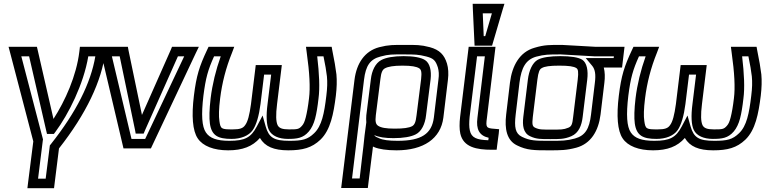

<svg xmlns="http://www.w3.org/2000/svg" viewBox="-20 -755 4023 1009"><path d="M261 -130 178 -492 174 -509H156H61H25L34 -475L155 -12L127 209L124 234H149H239H264L267 209L290 25C433 -157 515 -329 534 -484L537 -509H512H425H400L397 -484C382 -357 322 -224 261 -130ZM272 -63C340 -155 419 -311 444 -459H481C457 -318 381 -166 247 3L242 9L241 17L220 184H180L205 -17L206 -22L205 -26L92 -459H133L223 -68L227 -51H244H249H263L272 -63Z M989 -509H902H884L877 -492L726 -151L655 -492L652 -509H633H538H503L511 -476L625 8L629 25H647H755H773L781 8L1009 -476L1025 -509H989ZM948 -459 743 -25H671L568 -459H609L690 -70L693 -53H712H717H735L742 -70L915 -459H948Z M999 -252C986 -146 992 -68 1019 -28C1046 13 1104 35 1179 35C1254 35 1307 15 1346 -30C1372 15 1419 35 1495 35C1570 35 1619 22 1664 -21C1717 -72 1733 -157 1745 -252C1750 -293 1751 -332 1748 -364C1744 -397 1737 -439 1726 -492L1723 -509H1704H1620H1588L1592 -478C1607 -372 1611 -294 1604 -239C1599 -196 1593 -163 1587 -139C1581 -116 1576 -104 1567 -94C1551 -76 1544 -75 1499 -75C1462 -75 1447 -82 1439 -97C1430 -116 1429 -151 1436 -208L1458 -388L1461 -413H1436H1349H1324L1321 -388L1299 -208C1291 -150 1282 -115 1268 -97C1257 -81 1241 -75 1203 -75C1143 -75 1139 -77 1133 -119C1129 -144 1130 -183 1137 -239C1147 -319 1167 -398 1199 -477L1211 -509H1178H1093H1076L1068 -492C1028 -407 1012 -358 999 -252ZM1049 -252C1061 -346 1073 -388 1105 -459H1140C1114 -386 1096 -312 1087 -239C1080 -181 1079 -135 1083 -106C1092 -42 1126 -25 1197 -25C1245 -25 1287 -41 1308 -71C1327 -98 1341 -146 1349 -208L1368 -363H1405L1386 -208C1378 -147 1380 -99 1393 -72C1408 -41 1446 -25 1493 -25C1541 -25 1573 -29 1603 -64C1617 -80 1629 -105 1636 -132C1643 -158 1649 -194 1654 -239C1661 -292 1658 -366 1647 -459H1680C1689 -416 1695 -381 1698 -354C1701 -324 1700 -291 1695 -252C1684 -159 1671 -93 1631 -55C1597 -22 1569 -15 1501 -15C1419 -15 1393 -32 1376 -91L1360 -148L1330 -91C1299 -32 1267 -15 1185 -15C1119 -15 1082 -29 1062 -59C1041 -90 1037 -151 1049 -252Z M1940 15C1942 16 1944 17 1946 18C1972 29 2013 35 2064 35C2205 35 2296 -26 2310 -137L2334 -336C2338 -368 2336 -398 2329 -421C2315 -467 2290 -493 2239 -507C2190 -520 2166 -519 2107 -519C2048 -519 2024 -520 1973 -507C1897 -487 1854 -423 1843 -336L1776 208L1773 233H1798H1888H1913L1916 208L1933 71C1935 61 1937 38 1940 15ZM2169 -149C2165 -112 2158 -99 2146 -92C2129 -83 2101 -79 2054 -79C2008 -79 1982 -84 1967 -94C1955 -102 1951 -116 1955 -149L1979 -339C1983 -375 1990 -389 2003 -396C2020 -405 2048 -410 2095 -410C2143 -410 2169 -405 2183 -396C2194 -389 2197 -375 2193 -339L2169 -149ZM2219 -149 2243 -339C2248 -384 2239 -423 2214 -439C2193 -453 2153 -460 2101 -460C2050 -460 2008 -453 1983 -439C1953 -423 1934 -384 1929 -339L1905 -149C1904 -136 1904 -124 1905 -112L1896 -44C1894 -23 1886 50 1883 71L1870 183H1830L1893 -336C1902 -410 1925 -444 1980 -458C2024 -470 2041 -469 2101 -469C2160 -469 2178 -469 2221 -458C2259 -448 2269 -437 2281 -401C2286 -383 2288 -363 2284 -336L2260 -137C2249 -52 2195 -15 2070 -15C2023 -15 1992 -19 1971 -29C1954 -36 1949 -40 1947 -45C1970 -34 2005 -29 2048 -29C2099 -29 2140 -36 2165 -49C2195 -64 2214 -103 2219 -149Z M2539 -136 2581 -484 2584 -509H2559H2468H2443L2440 -484L2398 -141C2394 -107 2394 -76 2399 -53C2415 19 2485 32 2565 32H2590L2593 7L2601 -53L2603 -76L2580 -78C2535 -81 2532 -85 2539 -136ZM2489 -136C2481 -75 2499 -42 2548 -31L2546 -18C2487 -20 2457 -30 2449 -70C2445 -88 2445 -110 2448 -141L2487 -459H2528L2489 -136ZM2572 -536 2622 -706 2631 -735H2601H2493H2464L2465 -706L2473 -536L2474 -515H2495H2545H2566L2572 -536ZM2530 -565H2522L2517 -685H2565L2530 -565Z M2933 -519C2870 -519 2842 -520 2789 -504C2711 -482 2671 -410 2660 -321L2640 -153C2631 -78 2643 -17 2697 9C2749 35 2788 35 2865 35C2926 35 2957 35 3009 21C3085 0 3125 -66 3136 -153L3156 -319C3160 -349 3159 -377 3153 -400H3224H3249L3252 -425L3259 -484L3262 -509H3237H3110C3095 -509 2951 -519 2933 -519ZM2927 -469C2944 -469 3087 -459 3104 -459H3206L3205 -450H3116H3058L3093 -408C3107 -390 3112 -364 3106 -319L3086 -153C3077 -77 3055 -42 3001 -27C2957 -15 2932 -15 2871 -15C2794 -15 2766 -15 2723 -36C2688 -53 2682 -86 2690 -153L2710 -321C2720 -400 2743 -441 2797 -457C2842 -469 2863 -469 2927 -469ZM2992 -140C2988 -103 2984 -91 2967 -84C2941 -73 2926 -74 2878 -74C2830 -74 2815 -73 2792 -84C2777 -91 2776 -103 2780 -140L2804 -336C2809 -377 2816 -392 2827 -397C2841 -406 2870 -410 2919 -410C2969 -410 2996 -406 3009 -397C3018 -392 3021 -377 3016 -336L2992 -140ZM3042 -140 3066 -336C3072 -385 3064 -425 3040 -441C3019 -454 2979 -460 2925 -460C2872 -460 2830 -454 2806 -441C2778 -425 2760 -385 2754 -336L2730 -140C2725 -97 2729 -56 2766 -39C2799 -23 2825 -24 2872 -24C2919 -24 2944 -23 2982 -39C3022 -56 3037 -97 3042 -140Z M3232 -252C3219 -146 3225 -68 3252 -28C3279 13 3337 35 3412 35C3487 35 3540 15 3579 -30C3605 15 3652 35 3728 35C3803 35 3852 22 3897 -21C3950 -72 3966 -157 3978 -252C3983 -293 3984 -332 3981 -364C3977 -397 3970 -439 3959 -492L3956 -509H3937H3853H3821L3825 -478C3840 -372 3844 -294 3837 -239C3832 -196 3826 -163 3820 -139C3814 -116 3809 -104 3800 -94C3784 -76 3777 -75 3732 -75C3695 -75 3680 -82 3672 -97C3663 -116 3662 -151 3669 -208L3691 -388L3694 -413H3669H3582H3557L3554 -388L3532 -208C3524 -150 3515 -115 3501 -97C3490 -81 3474 -75 3436 -75C3376 -75 3372 -77 3366 -119C3362 -144 3363 -183 3370 -239C3380 -319 3400 -398 3432 -477L3444 -509H3411H3326H3309L3301 -492C3261 -407 3245 -358 3232 -252ZM3282 -252C3294 -346 3306 -388 3338 -459H3373C3347 -386 3329 -312 3320 -239C3313 -181 3312 -135 3316 -106C3325 -42 3359 -25 3430 -25C3478 -25 3520 -41 3541 -71C3560 -98 3574 -146 3582 -208L3601 -363H3638L3619 -208C3611 -147 3613 -99 3626 -72C3641 -41 3679 -25 3726 -25C3774 -25 3806 -29 3836 -64C3850 -80 3862 -105 3869 -132C3876 -158 3882 -194 3887 -239C3894 -292 3891 -366 3880 -459H3913C3922 -416 3928 -381 3931 -354C3934 -324 3933 -291 3928 -252C3917 -159 3904 -93 3864 -55C3830 -22 3802 -15 3734 -15C3652 -15 3626 -32 3609 -91L3593 -148L3563 -91C3532 -32 3500 -15 3418 -15C3352 -15 3315 -29 3295 -59C3274 -90 3270 -151 3282 -252Z"/></svg>

Font: Gamestation Text Outline
Style: Italic
Weight: 400
Designer: Jonas Hecksher
Foundry: Jonas Hecksher, Playtypeª, e-types AS
Version: Version 1.003